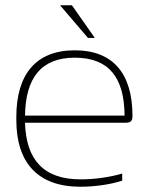

<svg xmlns="http://www.w3.org/2000/svg" viewBox="-20 -700 565 729"><path d="M483 -260C483 -422 408 -509 264 -509C115 -509 42 -416 42 -256V-244C42 -84 122 9 285 9C339 9 397 1 444 -14V-41C393 -26 335 -19 286 -19C146 -19 79 -93 75 -234H458C478 -234 483 -243 483 -260ZM75 -261C77 -405 137 -481 264 -481C394 -481 452 -405 453 -261ZM208 -680 314 -556H340L253 -680Z"/></svg>

Font: LT Wave Alt Thin
Style: Regular
Weight: 100
Designer: Daniel Lyons
Version: Version 2.5 (Glyphs App)